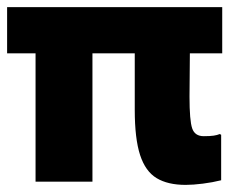

<svg xmlns="http://www.w3.org/2000/svg" viewBox="-50 -520 670 540"><path d="M568 -143 572 -141V-13Q548 -7 520.5 -3.5Q493 0 472 0Q422 0 390.5 -19Q359 -38 344 -84Q329 -130 329 -211V-370H210V-9H50V-370H-30V-500H575V-370H484L483 -248Q483 -181 490.5 -159Q498 -137 523 -137Q541 -137 551 -138.5Q561 -140 568 -143Z"/></svg>

Font: Bakbak One
Style: Regular
Weight: 400
Designer: Saumya Kishore and Sanchit Sawaria
Foundry: A Good Feeling
Version: Version 1.003; ttfautohint (v1.8.3)